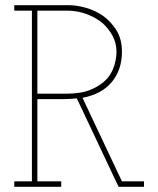

<svg xmlns="http://www.w3.org/2000/svg" viewBox="-20 -720 610 740"><path d="M216 0V-21H124V-338H229Q241 -338 253 -339Q265 -340 276 -341L437 0H535V-21H450L298 -343Q372 -357 411 -404Q450 -451 450 -521Q450 -569 429 -603Q408 -637 377 -659Q347 -680 311 -690Q275 -700 246 -700H35V-679H103V-21H35V0ZM124 -679H238Q278 -679 313 -666Q348 -653 374 -632Q399 -610 414 -581.5Q429 -553 429 -521Q429 -495 420 -466Q411 -437 390 -414Q367 -390 330 -374.5Q293 -359 237 -359H124Z"/></svg>

Font: Josefin Slab Thin ExtraLight
Style: Regular
Weight: 250
Version: Version 2.000